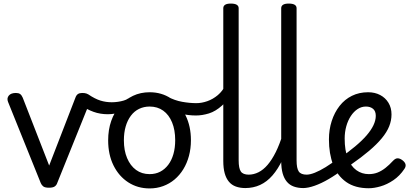

<svg xmlns="http://www.w3.org/2000/svg" viewBox="-20 -1035 2324 1074"><path d="M254 15Q232 15 222.5 8Q213 1 208 -11L25 -465Q17 -485 29 -500Q41 -515 69 -515Q84 -515 92.5 -509Q101 -503 107 -489L255 -109L402 -489Q407 -503 416 -509Q425 -515 440 -515Q469 -515 480 -501Q491 -487 483 -465L300 -11Q296 1 286 8Q276 15 254 15Z M584 -396Q540 -396 503 -409.5Q466 -423 441 -442Q428 -452 428 -465.5Q428 -479 435 -491Q442 -503 453 -508Q464 -513 474 -507Q511 -482 541.5 -472.5Q572 -463 605 -463Q622 -463 639.5 -465.5Q657 -468 672 -472.5Q687 -477 695 -483Q705 -490 712 -478.5Q719 -467 719.5 -451.5Q720 -436 708 -428Q692 -418 670 -411Q648 -404 625.5 -400Q603 -396 584 -396Z M817 19Q750 19 697.5 -15Q645 -49 615 -109.5Q585 -170 585 -250Q585 -309 602 -358Q619 -407 650.5 -443Q682 -479 724 -499Q766 -519 817 -519Q884 -519 936 -484.5Q988 -450 1018 -389.5Q1048 -329 1048 -251Q1048 -204 1037 -163Q1026 -122 1005.5 -88.5Q985 -55 956.5 -31Q928 -7 892.5 6Q857 19 817 19ZM817 -61Q850 -61 876 -74.5Q902 -88 921 -113Q940 -138 950 -173Q960 -208 960 -251Q960 -308 942.5 -350.5Q925 -393 893 -416Q861 -439 817 -439Q785 -439 758 -426Q731 -413 712 -387.5Q693 -362 683 -327.5Q673 -293 673 -250Q673 -193 691 -150.5Q709 -108 741 -84.5Q773 -61 817 -61Z M1076 -389Q1034 -389 991.5 -399Q949 -409 894 -438Q881 -444 879 -456Q877 -468 882 -478.5Q887 -489 897 -494.5Q907 -500 918 -494Q957 -473 999 -465.5Q1041 -458 1078 -458Q1108 -458 1139.5 -469Q1171 -480 1198.5 -503Q1226 -526 1244 -564Q1251 -578 1265.5 -577Q1280 -576 1290 -565.5Q1300 -555 1291 -538Q1259 -478 1222.5 -445Q1186 -412 1148.5 -400.5Q1111 -389 1076 -389Z M1353 17Q1323 17 1299.5 8.5Q1276 0 1260.5 -18.5Q1245 -37 1237 -65.5Q1229 -94 1229 -135V-989Q1229 -1002 1239.5 -1008.5Q1250 -1015 1271 -1015Q1293 -1015 1304 -1008.5Q1315 -1002 1315 -989V-138Q1315 -94 1327 -76Q1339 -58 1372 -58Q1386 -58 1393 -46.5Q1400 -35 1398.5 -20.5Q1397 -6 1386 5.5Q1375 17 1353 17Z M1351 17Q1337 17 1330.5 5.5Q1324 -6 1325.5 -20.5Q1327 -35 1338 -46.5Q1349 -58 1370 -58Q1399 -58 1426 -71.5Q1453 -85 1477 -113Q1501 -141 1522.5 -184Q1544 -227 1562 -286Q1568 -300 1579.5 -299.5Q1591 -299 1600.5 -290Q1610 -281 1607 -269Q1586 -196 1560.5 -142.5Q1535 -89 1504 -53.5Q1473 -18 1435 -0.5Q1397 17 1351 17Z M1677 17Q1647 17 1623.5 8.5Q1600 0 1584.5 -18.5Q1569 -37 1561 -65.5Q1553 -94 1553 -135V-989Q1553 -1002 1563.5 -1008.5Q1574 -1015 1595 -1015Q1617 -1015 1628 -1008.5Q1639 -1002 1639 -989V-138Q1639 -94 1651 -76Q1663 -58 1696 -58Q1710 -58 1717 -46.5Q1724 -35 1722.5 -20.5Q1721 -6 1710 5.5Q1699 17 1677 17Z M1675 17Q1661 17 1654.5 5.5Q1648 -6 1649.5 -20.5Q1651 -35 1662 -46.5Q1673 -58 1694 -58Q1714 -58 1741.5 -69Q1769 -80 1801.5 -100Q1834 -120 1869 -147Q1882 -158 1893.5 -154.5Q1905 -151 1911.5 -140Q1918 -129 1917.5 -115.5Q1917 -102 1905 -92Q1861 -58 1819 -33.5Q1777 -9 1740 4Q1703 17 1675 17Z M2043 18Q1966 18 1916.5 -17Q1867 -52 1843.5 -113.5Q1820 -175 1820 -255Q1820 -310 1835.5 -358Q1851 -406 1879.5 -442.5Q1908 -479 1948.5 -499Q1989 -519 2039 -519Q2077 -519 2106.5 -503.5Q2136 -488 2153 -460Q2170 -432 2170 -395Q2170 -361 2157 -328.5Q2144 -296 2116 -262Q2088 -228 2045 -191.5Q2002 -155 1943 -114L1874 -146Q1927 -183 1966 -215.5Q2005 -248 2030.5 -277.5Q2056 -307 2069 -334.5Q2082 -362 2082 -387Q2082 -414 2066.5 -426.5Q2051 -439 2027 -439Q2002 -439 1980.5 -425Q1959 -411 1942.5 -386Q1926 -361 1917 -328.5Q1908 -296 1908 -260Q1908 -194 1925.5 -149.5Q1943 -105 1973.5 -83Q2004 -61 2043 -61Q2070 -61 2092.5 -70Q2115 -79 2136.5 -96Q2158 -113 2178 -135Q2192 -150 2205 -149.5Q2218 -149 2232 -138Q2246 -127 2248.5 -115Q2251 -103 2242 -90Q2216 -51 2180.5 -27Q2145 -3 2108.5 7.5Q2072 18 2043 18Z"/></svg>

Font: Playwrite NG Modern
Style: Regular
Weight: 400
Designer: Veronika Burian, José Scaglione
Foundry: TypeTogether
Version: Version 1.002